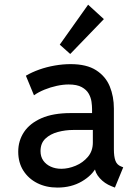

<svg xmlns="http://www.w3.org/2000/svg" viewBox="-20 -806 602 833"><path d="M229 7.8Q180.2 7.8 141.8 -11.5Q103.5 -30.8 81.3 -65.7Q59.1 -100.6 59.1 -147.9Q59.1 -195.3 84.2 -233.2Q109.4 -271 159.9 -293.2Q210.4 -315.4 287.1 -315.4H398.4V-242.2H298.3Q263.7 -242.2 231 -233.4Q198.2 -224.6 177 -204.6Q155.8 -184.6 155.8 -150.4Q155.8 -126.5 167.7 -109.4Q179.7 -92.3 200.2 -83Q220.7 -73.7 246.1 -73.7Q276.4 -73.7 308.1 -86.9Q339.8 -100.1 361.3 -125.5Q382.8 -150.9 382.8 -187.5V-243.7L379.4 -272V-333Q379.4 -346.2 377 -364.3Q374.5 -382.3 365 -399.4Q355.5 -416.5 334.7 -428Q314 -439.5 277.8 -439.5Q253.9 -439.5 226.6 -433.6Q199.2 -427.7 173.3 -417.2Q147.5 -406.7 127.4 -392.6L92.3 -477.5Q118.2 -492.7 150.4 -504.2Q182.6 -515.6 217.8 -521.7Q252.9 -527.8 286.1 -527.8Q356 -527.8 397.2 -501.2Q438.5 -474.6 456.3 -430.9Q474.1 -387.2 474.1 -335V-158.2Q474.1 -127 480.7 -108.9Q487.3 -90.8 504.9 -84L514.6 -80.1L478.5 7.8L463.9 2Q433.6 -9.8 412.8 -33Q392.1 -56.2 391.1 -79.6L412.1 -69.8H372.1L398.9 -83Q380.9 -45.9 335.2 -19Q289.6 7.8 229 7.8ZM284.7 -571.8 239.3 -612.3 362.3 -785.6 430.7 -723.1Z"/></svg>

Font: Reddit Mono Medium
Style: Regular
Weight: 500
Monospace: yes
Designer: Stephen Hutchings
Foundry: Reddit
Version: Version 1.014